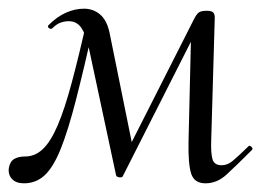

<svg xmlns="http://www.w3.org/2000/svg" viewBox="-26 -413 609 442"><path d="M447 9Q421.6 9 414.3 -12.7Q407 -34.4 408 -86.6L414.2 -347.8L443.2 -375.6L256.6 -7.2Q255.4 -4 248.8 -4.8Q242.2 -5.6 241.2 -9.6L178.2 -304Q171.4 -334 161.1 -349.1Q150.8 -364.2 132 -364.2Q122.8 -364.2 113.5 -360.9Q104.2 -357.6 95.2 -348.6Q91.4 -344.8 86.8 -348.2Q82.2 -351.6 86.2 -355.6Q105 -374.4 125.7 -383.7Q146.4 -393 167.4 -393Q188.8 -393 204.5 -379.6Q220.2 -366.2 226.2 -337.6L280.8 -68.4L253.6 -39.2L419.8 -367.4Q426.2 -380.2 431.5 -384.2Q436.8 -388.2 450.2 -388.2Q460.6 -388.2 464.5 -384.6Q468.4 -381 468.4 -372.2L460.2 -89Q459.2 -61 463.1 -46.8Q467 -32.6 484.2 -32.6Q497.6 -32.6 509.3 -42.3Q521 -52 545.8 -76Q548.2 -79.2 552.7 -75.1Q557.2 -71 554 -67.8Q517.2 -31 495.4 -11Q473.6 9 447 9ZM29.2 9Q10.8 9 1.5 -1.1Q-7.8 -11.2 -5.6 -26.6Q-2.8 -41.6 7 -47.2Q16.8 -52.8 32.4 -52.8Q55 -52.8 73.1 -70.3Q91.2 -87.8 107 -124.9Q122.8 -162 138.8 -221.5Q154.8 -281 174 -365L191.2 -361Q167.2 -254.6 148.9 -183.2Q130.6 -111.8 113.5 -69.6Q96.4 -27.4 76.5 -9.2Q56.6 9 29.2 9Z"/></svg>

Font: Cormorant Light
Style: Italic
Weight: 300
Italic angle: -10°
Designer: Christian Thalmann (Catharsis Fonts)
Foundry: Catharsis Fonts
Version: Version 4.000